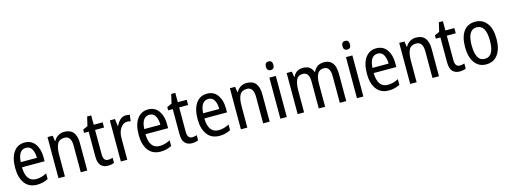

<svg xmlns="http://www.w3.org/2000/svg" viewBox="-13 -1576 6409 2424"><g transform="rotate(-15 3192.0 -364.0)"><path d="M46 -265Q46 -139 101 -64.5Q156 10 261 10Q340 10 406 -25V-99Q337 -62 268 -62Q135 -62 131 -252H427V-307Q427 -411 379 -478.5Q331 -546 242 -546Q151 -546 98.5 -472.5Q46 -399 46 -265ZM344 -319H133Q142 -477 243 -477Q295 -477 319.5 -431.5Q344 -386 344 -319Z M625 -464H620L609 -537H541V0H625V-279Q625 -377 651.5 -425.5Q678 -474 745 -474Q832 -474 832 -346V0H917V-357Q917 -547 761 -547Q718 -547 681.5 -525.5Q645 -504 625 -464Z M1145 -151V-469H1262V-537H1145V-659H1092L1064 -540L1001 -512V-469H1061V-145Q1061 -60 1095.5 -25Q1130 10 1186 10Q1234 10 1268 -6V-73Q1239 -62 1208 -62Q1145 -62 1145 -151Z M1438 -442H1434L1423 -537H1356V0H1440V-283Q1440 -363 1475.5 -414Q1511 -465 1560 -465Q1586 -465 1607 -458L1618 -540Q1594 -547 1567 -547Q1523 -547 1491 -517Q1459 -487 1438 -442Z M1660 -265Q1660 -139 1715 -64.5Q1770 10 1875 10Q1954 10 2020 -25V-99Q1951 -62 1882 -62Q1749 -62 1745 -252H2041V-307Q2041 -411 1993 -478.5Q1945 -546 1856 -546Q1765 -546 1712.5 -472.5Q1660 -399 1660 -265ZM1958 -319H1747Q1756 -477 1857 -477Q1909 -477 1933.5 -431.5Q1958 -386 1958 -319Z M2244 -151V-469H2361V-537H2244V-659H2191L2163 -540L2100 -512V-469H2160V-145Q2160 -60 2194.5 -25Q2229 10 2285 10Q2333 10 2367 -6V-73Q2338 -62 2307 -62Q2244 -62 2244 -151Z M2430 -265Q2430 -139 2485 -64.5Q2540 10 2645 10Q2724 10 2790 -25V-99Q2721 -62 2652 -62Q2519 -62 2515 -252H2811V-307Q2811 -411 2763 -478.5Q2715 -546 2626 -546Q2535 -546 2482.5 -472.5Q2430 -399 2430 -265ZM2728 -319H2517Q2526 -477 2627 -477Q2679 -477 2703.5 -431.5Q2728 -386 2728 -319Z M3009 -464H3004L2993 -537H2925V0H3009V-279Q3009 -377 3035.5 -425.5Q3062 -474 3129 -474Q3216 -474 3216 -346V0H3301V-357Q3301 -547 3145 -547Q3102 -547 3065.5 -525.5Q3029 -504 3009 -464Z M3434 -681Q3434 -625 3484 -625Q3532 -625 3532 -681Q3532 -738 3484 -738Q3434 -738 3434 -681ZM3441 -537V0H3525V-537Z M4017 -459H4011Q3982 -547 3881 -547Q3789 -547 3751 -464H3746L3735 -537H3667V0H3751V-280Q3751 -369 3773.5 -421.5Q3796 -474 3860 -474Q3943 -474 3943 -347V0H4026V-296Q4026 -383 4051 -428.5Q4076 -474 4135 -474Q4218 -474 4218 -345V0H4302V-355Q4302 -547 4155 -547Q4059 -547 4017 -459Z M4435 -681Q4435 -625 4485 -625Q4533 -625 4533 -681Q4533 -738 4485 -738Q4435 -738 4435 -681ZM4442 -537V0H4526V-537Z M4643 -265Q4643 -139 4698 -64.5Q4753 10 4858 10Q4937 10 5003 -25V-99Q4934 -62 4865 -62Q4732 -62 4728 -252H5024V-307Q5024 -411 4976 -478.5Q4928 -546 4839 -546Q4748 -546 4695.5 -472.5Q4643 -399 4643 -265ZM4941 -319H4730Q4739 -477 4840 -477Q4892 -477 4916.5 -431.5Q4941 -386 4941 -319Z M5222 -464H5217L5206 -537H5138V0H5222V-279Q5222 -377 5248.5 -425.5Q5275 -474 5342 -474Q5429 -474 5429 -346V0H5514V-357Q5514 -547 5358 -547Q5315 -547 5278.5 -525.5Q5242 -504 5222 -464Z M5742 -151V-469H5859V-537H5742V-659H5689L5661 -540L5598 -512V-469H5658V-145Q5658 -60 5692.5 -25Q5727 10 5783 10Q5831 10 5865 -6V-73Q5836 -62 5805 -62Q5742 -62 5742 -151Z M6133 -547Q6033 -547 5980 -474.5Q5927 -402 5927 -269Q5927 -139 5981.5 -64.5Q6036 10 6130 10Q6231 10 6284.5 -65Q6338 -140 6338 -269Q6338 -404 6282 -475.5Q6226 -547 6133 -547ZM6132 -474Q6252 -474 6252 -269Q6252 -62 6132 -62Q6070 -62 6041.5 -116Q6013 -170 6013 -269Q6013 -474 6132 -474Z"/></g></svg>

Font: Noto Sans Display SemiCondensed
Style: Regular
Weight: 400
Width: 4
Designer: Monotype Design team
Foundry: Monotype Imaging Inc.
Version: 1.000